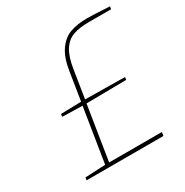

<svg xmlns="http://www.w3.org/2000/svg" viewBox="-168 -868 965 1003"><g transform="rotate(-30 314.5 -366.0)"><path d="M71 -16 193 -22 245 -348 124 -351 126 -367 249 -370 275 -535Q287 -614 317.5 -657.5Q348 -701 391 -716.5Q434 -732 494 -732Q527 -732 629 -726L626 -710H492Q434 -710 396.5 -696.5Q359 -683 334.5 -645Q310 -607 299 -535L273 -370L512 -367L510 -351L269 -348L217 -22H535L532 0H68Z"/></g></svg>

Font: Exo Thin
Style: Italic
Weight: 250
Italic angle: -9°
Designer: Natanael Gama
Foundry: Natanael Gama
Version: Version 1.500; ttfautohint (v1.6)